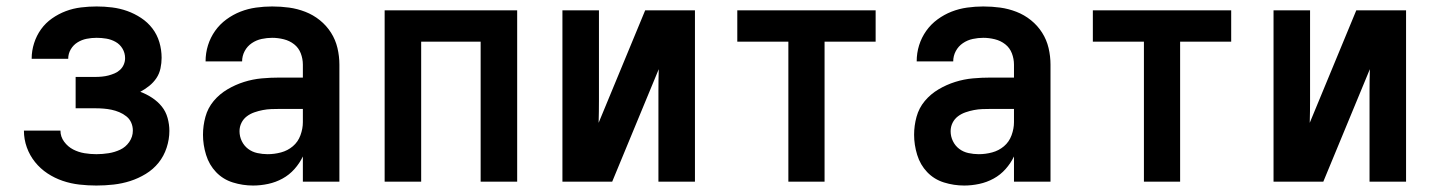

<svg xmlns="http://www.w3.org/2000/svg" viewBox="-20 -562 4440 594"><path d="M278 12Q252 12 225.5 9Q199 6 174 -2.5Q149 -11 127 -25.5Q105 -40 88.5 -60.5Q72 -81 63 -106Q54 -131 54 -158H167Q167 -139 178.5 -123.5Q190 -108 206.5 -99.5Q223 -91 241.5 -88Q260 -85 278 -85Q297 -85 316 -88Q335 -91 352 -99Q369 -107 380 -123Q391 -139 391 -158Q391 -171 386 -182.5Q381 -194 371 -202Q361 -210 349 -215Q337 -220 325 -222.5Q313 -225 300.5 -226Q288 -227 275 -227H214V-324H275Q285 -324 295.5 -325Q306 -326 315.5 -328.5Q325 -331 334.5 -335Q344 -339 351.5 -346Q359 -353 363 -362.5Q367 -372 367 -382Q367 -398 359 -411.5Q351 -425 337.5 -432.5Q324 -440 309 -442.5Q294 -445 279 -445Q263 -445 248 -442Q233 -439 220 -431Q207 -423 199 -409.5Q191 -396 191 -380H78V-381Q78 -405 85.5 -428.5Q93 -452 107 -471.5Q121 -491 141 -505Q161 -519 183.5 -527.5Q206 -536 230.5 -539Q255 -542 279 -542Q303 -542 327 -539Q351 -536 373.5 -528Q396 -520 416.5 -506.5Q437 -493 451.5 -474Q466 -455 473 -431.5Q480 -408 480 -383Q480 -367 476.5 -350.5Q473 -334 464 -320.5Q455 -307 442 -296.5Q429 -286 414 -278Q433 -271 450.5 -259.5Q468 -248 480.5 -232.5Q493 -217 498.5 -197Q504 -177 504 -157Q504 -131 495.5 -105Q487 -79 470.5 -58.5Q454 -38 431 -24Q408 -10 383 -2Q358 6 331.5 9Q305 12 278 12Z M763 12Q731 12 700.5 2.5Q670 -7 648.5 -29.5Q627 -52 617.5 -83Q608 -114 608 -145Q608 -173 615.5 -200.5Q623 -228 641 -249.5Q659 -271 683.5 -285.5Q708 -300 735 -308.5Q762 -317 789.5 -319.5Q817 -322 845 -322H917V-362Q917 -380 910.5 -397Q904 -414 890 -425Q876 -436 858 -440.5Q840 -445 822 -445Q806 -445 789.5 -441.5Q773 -438 759 -428.5Q745 -419 737 -404Q729 -389 729 -372H616Q616 -398 623.5 -422Q631 -446 645.5 -466.5Q660 -487 680.5 -502Q701 -517 724 -526Q747 -535 772 -538.5Q797 -542 822 -542Q849 -542 874.5 -538.5Q900 -535 924.5 -525.5Q949 -516 969.5 -499.5Q990 -483 1004 -461Q1018 -439 1024 -413.5Q1030 -388 1030 -362V0H917V-78Q907 -57 891 -39Q875 -21 854 -9.5Q833 2 809.5 7Q786 12 763 12ZM808 -85Q829 -85 849.5 -90.5Q870 -96 886 -109.5Q902 -123 909.5 -143.5Q917 -164 917 -184V-225H845Q832 -225 819 -224.5Q806 -224 793 -221.5Q780 -219 767 -214.5Q754 -210 743.5 -202Q733 -194 727 -182Q721 -170 721 -156Q721 -140 728 -125.5Q735 -111 747.5 -101.5Q760 -92 776 -88.5Q792 -85 808 -85Z M1170 0V-530H1580V0H1467V-433H1283V0Z M1720 0V-530H1833V-318Q1833 -284 1833 -250Q1833 -216 1832 -182L1976 -530H2130V0H2017V-212Q2017 -246 2017 -280Q2017 -314 2018 -348L1874 0Z M2419 0V-433H2261V-530H2689V-433H2531V0Z M2963 12Q2931 12 2900.5 2.5Q2870 -7 2848.5 -29.5Q2827 -52 2817.5 -83Q2808 -114 2808 -145Q2808 -173 2815.5 -200.5Q2823 -228 2841 -249.5Q2859 -271 2883.5 -285.5Q2908 -300 2935 -308.5Q2962 -317 2989.5 -319.5Q3017 -322 3045 -322H3117V-362Q3117 -380 3110.5 -397Q3104 -414 3090 -425Q3076 -436 3058 -440.5Q3040 -445 3022 -445Q3006 -445 2989.5 -441.5Q2973 -438 2959 -428.5Q2945 -419 2937 -404Q2929 -389 2929 -372H2816Q2816 -398 2823.5 -422Q2831 -446 2845.5 -466.5Q2860 -487 2880.5 -502Q2901 -517 2924 -526Q2947 -535 2972 -538.5Q2997 -542 3022 -542Q3049 -542 3074.5 -538.5Q3100 -535 3124.5 -525.5Q3149 -516 3169.5 -499.5Q3190 -483 3204 -461Q3218 -439 3224 -413.5Q3230 -388 3230 -362V0H3117V-78Q3107 -57 3091 -39Q3075 -21 3054 -9.5Q3033 2 3009.5 7Q2986 12 2963 12ZM3008 -85Q3029 -85 3049.5 -90.5Q3070 -96 3086 -109.5Q3102 -123 3109.5 -143.5Q3117 -164 3117 -184V-225H3045Q3032 -225 3019 -224.5Q3006 -224 2993 -221.5Q2980 -219 2967 -214.5Q2954 -210 2943.5 -202Q2933 -194 2927 -182Q2921 -170 2921 -156Q2921 -140 2928 -125.5Q2935 -111 2947.5 -101.5Q2960 -92 2976 -88.5Q2992 -85 3008 -85Z M3519 0V-433H3361V-530H3789V-433H3631V0Z M3920 0V-530H4033V-318Q4033 -284 4033 -250Q4033 -216 4032 -182L4176 -530H4330V0H4217V-212Q4217 -246 4217 -280Q4217 -314 4218 -348L4074 0Z"/></svg>

Font: Lode
Style: Bold
Weight: 700
Monospace: yes
Designer: Belleve Invis
Foundry: Belleve Invis
Version: Version 29.2.0; ttfautohint (v1.8.3)